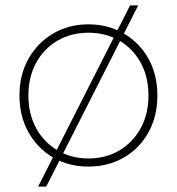

<svg xmlns="http://www.w3.org/2000/svg" viewBox="-20 -613 654 710"><path d="M307 3Q234 3 176.5 -30.5Q119 -64 85.5 -123.5Q52 -183 52 -260Q52 -337 85.5 -396Q119 -455 176.5 -489Q234 -523 307 -523Q380 -523 438 -489Q496 -455 529 -396Q562 -337 562 -260Q562 -183 529 -123.5Q496 -64 438 -30.5Q380 3 307 3ZM307 -27Q371 -27 421 -56.5Q471 -86 500 -138.5Q529 -191 529 -260Q529 -329 500 -381.5Q471 -434 421 -463Q371 -492 307 -492Q244 -492 193.5 -463Q143 -434 114 -381.5Q85 -329 85 -260Q85 -191 114 -138.5Q143 -86 193.5 -56.5Q244 -27 307 -27ZM121 77 461 -593H491L151 77Z"/></svg>

Font: Montserrat ExtraLight
Style: Regular
Weight: 200
Designer: Julieta Ulanovsky
Foundry: Julieta Ulanovsky
Version: Version 9.000; ttfautohint (v1.8.4.7-5d5b)